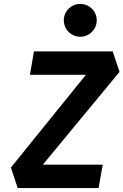

<svg xmlns="http://www.w3.org/2000/svg" viewBox="-20 -954 626 974"><path d="M69.8 0H480L501 -118.7H197.3L586.4 -589.4L551.8 -693.4H152.3L131.8 -574.7H416L35.2 -104ZM387.2 -767.6C433.1 -767.6 470.7 -804.7 470.7 -850.6C470.7 -897.5 433.1 -934.1 387.2 -934.1C341.3 -934.1 303.7 -897.5 303.7 -850.6C303.7 -804.7 341.3 -767.6 387.2 -767.6Z"/></svg>

Font: Cascadia Mono PL
Style: Bold Italic
Weight: 700
Italic angle: -10°
Monospace: yes
Designer: Aaron Bell
Foundry: Saja Typeworks
Version: Version 2404.023